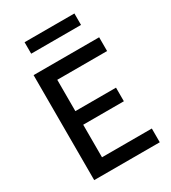

<svg xmlns="http://www.w3.org/2000/svg" viewBox="-209 -981 971 1088"><g transform="rotate(-30 276.5 -437.0)"><path d="M80 0V-687H509V-597H183V-392H449V-303H183V-90H509V0ZM129 -799V-874H455V-799Z"/></g></svg>

Font: TitilliumText
Style: Medium
Weight: 500
Designer: Accademia di Belle Arti di Urbino and others
Foundry: Accademia di Belle Arti di Urbino and others.
Version: Version 60.001